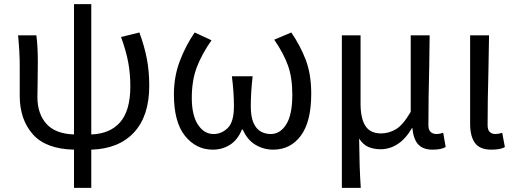

<svg xmlns="http://www.w3.org/2000/svg" viewBox="-20 -715 2507 934"><path d="M569 -535 658 -557Q683 -489 694.5 -428.5Q706 -368 706 -297Q706 -151 632 -71Q558 9 424 13V199H340V13Q203 10 139.5 -62Q76 -134 76 -249V-394Q76 -460 68 -543H157Q164 -488 164 -416Q164 -366 163 -308Q162 -266 162 -243Q162 -162 205.5 -113Q249 -64 340 -61V-695H424V-61Q515 -64 564.5 -120.5Q614 -177 614 -295Q614 -356 604 -410.5Q594 -465 569 -535Z M1015 13Q934 13 880 -54Q826 -121 826 -256Q826 -342 854.5 -417.5Q883 -493 927 -557L1009 -519Q963 -454 938 -389.5Q913 -325 913 -239Q913 -154 943 -108.5Q973 -63 1019 -63Q1058 -63 1088 -92.5Q1118 -122 1118 -198Q1118 -266 1108 -344H1209Q1200 -266 1200 -198Q1200 -146 1213.5 -116.5Q1227 -87 1249 -75Q1271 -63 1297 -63Q1343 -63 1372.5 -110Q1402 -157 1402 -254Q1402 -337 1381 -396Q1360 -455 1314 -522L1397 -557Q1441 -493 1467.5 -423.5Q1494 -354 1494 -259Q1494 -123 1443.5 -55Q1393 13 1309 13Q1263 13 1223 -10.5Q1183 -34 1161 -85H1157Q1136 -34 1098.5 -10.5Q1061 13 1015 13Z M1643 199V-543H1734V-210Q1734 -139 1757.5 -102.5Q1781 -66 1834 -66Q1871 -66 1905.5 -86Q1940 -106 1978 -171V-543H2070Q2069 -468 2068 -391Q2064 -236 2064 -106Q2064 -83 2075 -73Q2086 -63 2104 -63Q2118 -63 2136 -69L2148 0Q2128 13 2084 13Q2038 13 2014.5 -12.5Q1991 -38 1986 -92H1984Q1954 -40 1915 -14.5Q1876 11 1832 11Q1800 11 1773.5 0.5Q1747 -10 1727 -41Q1728 36 1729.5 87Q1731 138 1735 199Z M2370 13Q2314 13 2290.5 -19.5Q2267 -52 2267 -113V-543H2359Q2358 -458 2356 -371Q2352 -227 2352 -106Q2352 -83 2362.5 -73Q2373 -63 2390 -63Q2405 -63 2423 -69L2436 0Q2417 13 2370 13Z"/></svg>

Font: Noto Sans CJK KR Regular (TTF)
Style: Regular
Weight: 400
Designer: Ryoko NISHIZUKA 西塚涼子 (kana & ideographs); Paul D. Hunt (Latin, Greek & Cyrillic); Wenlong ZHANG 张文龙 (bopomofo); Sandoll 
Foundry: Adobe Systems Incorporated
Version: Version 1.004;PS 1.004;hotconv 1.0.82;makeotf.lib2.5.63406